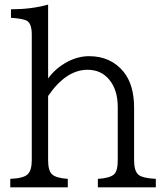

<svg xmlns="http://www.w3.org/2000/svg" viewBox="-20 -800 710 820"><path d="M23.9 0V-36.1Q80.1 -38.6 97.7 -55.2Q115.7 -71.8 115.7 -116.2V-652.8Q115.7 -696.8 96.7 -710Q82.5 -720.2 26.9 -724.1V-760.3Q113.8 -760.3 185.5 -780.3V-464.8Q217.3 -509.3 269 -536.6Q314.5 -560.1 360.4 -560.1Q453.6 -560.1 508.3 -492.7Q552.7 -437.5 552.7 -339.8V-116.2Q552.7 -69.3 571.3 -53.7Q588.4 -39.1 645.5 -36.1V0H397.9V-36.1Q448.7 -39.1 466.8 -55.2Q482.9 -69.3 482.9 -116.2V-342.8Q482.9 -415.5 446.8 -459.5Q412.1 -502 354 -502Q262.2 -502 185.5 -390.1V-116.2Q185.5 -70.3 202.6 -55.2Q219.7 -39.6 269.5 -36.1V0Z"/></svg>

Font: BIZ UDPMincho
Style: Regular
Weight: 400
Designer: TypeBank Co., Ltd.
Foundry: Morisawa Inc.
Version: Version 1.06